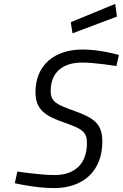

<svg xmlns="http://www.w3.org/2000/svg" viewBox="-20 -956 630 985"><path d="M580 -871 571 -936 343 -842 352 -785ZM590 -674C590 -674 496 -702 404 -702C258 -702 162 -621 162 -483C162 -391 215 -360 313 -326C402 -295 426 -279 426 -222C426 -117 365 -58 260 -58C185 -58 69 -76 69 -76L56 -16C56 -16 162 9 257 9C407 9 505 -79 505 -229C505 -319 465 -350 364 -386C272 -419 240 -433 240 -489C240 -585 302 -635 401 -635C471 -635 577 -617 577 -617L590 -674Z"/></svg>

Font: RazerF5
Style: Italic
Weight: 400
Foundry: Razer Inc.
Version: Version 2